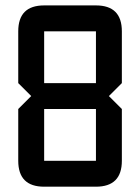

<svg xmlns="http://www.w3.org/2000/svg" viewBox="-20 -704 528 724"><path d="M48.8 -585.9Q48.8 -683.6 146.5 -683.6H341.8Q439.5 -683.6 439.5 -585.9V-390.6L390.6 -341.8L439.5 -293V-97.7Q439.5 0 341.8 0H146.5Q48.8 0 48.8 -97.7V-293L97.7 -341.8L48.8 -390.6ZM146.5 -585.9V-390.6H341.8V-585.9ZM341.8 -293H146.5V-97.7H341.8Z"/></svg>

Font: BabelStone Runic Ruled
Style: Regular
Weight: 400
Designer: Andrew West
Foundry: BabelStone
Version: Version 7.004 November 9, 2023